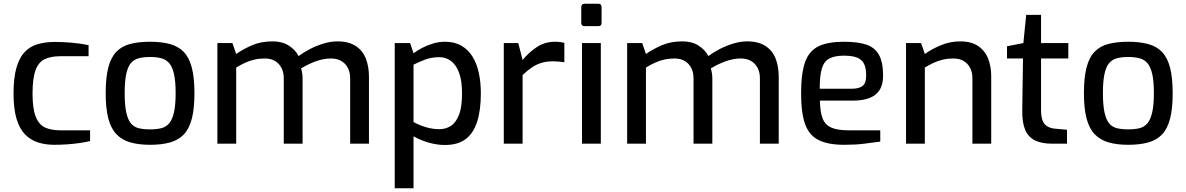

<svg xmlns="http://www.w3.org/2000/svg" viewBox="-20 -764 6308 1021"><path d="M269 6Q222 6 182.5 -6.5Q143 -19 113.5 -49Q84 -79 68 -132Q52 -185 52 -266Q52 -349 67 -402.5Q82 -456 110.5 -486.5Q139 -517 180 -529Q221 -541 272 -541Q314 -541 360.5 -537Q407 -533 451 -524V-465H300Q251 -465 218 -449.5Q185 -434 169 -390.5Q153 -347 153 -265Q153 -186 170 -143.5Q187 -101 219.5 -86Q252 -71 301 -71H459V-14Q436 -8 404.5 -3.5Q373 1 338.5 3.5Q304 6 269 6Z M778 6Q717 6 672.5 -7Q628 -20 599 -50.5Q570 -81 556 -134Q542 -187 542 -268Q542 -352 556 -405.5Q570 -459 599 -489Q628 -519 673 -530.5Q718 -542 778 -542Q838 -542 883 -530Q928 -518 957 -488Q986 -458 1000 -404.5Q1014 -351 1014 -268Q1014 -186 1000 -132.5Q986 -79 957.5 -49Q929 -19 884 -6.5Q839 6 778 6ZM778 -76Q811 -76 836.5 -82Q862 -88 879 -107.5Q896 -127 905 -166Q914 -205 914 -269Q914 -333 905 -371.5Q896 -410 879 -429Q862 -448 836.5 -454.5Q811 -461 778 -461Q744 -461 718.5 -454.5Q693 -448 676.5 -429Q660 -410 651.5 -371.5Q643 -333 643 -269Q643 -205 651.5 -166Q660 -127 676.5 -107.5Q693 -88 718.5 -82Q744 -76 778 -76Z M1136 0V-535H1216L1236 -477Q1275 -504 1322 -524Q1369 -544 1430 -544Q1480 -544 1515 -522Q1550 -500 1568 -466Q1592 -484 1626 -502Q1660 -520 1699 -532Q1738 -544 1774 -544Q1834 -544 1871.5 -519.5Q1909 -495 1925.5 -452.5Q1942 -410 1942 -356V0H1842V-348Q1842 -380 1829.5 -403.5Q1817 -427 1794.5 -440Q1772 -453 1740 -453Q1700 -453 1658 -437.5Q1616 -422 1581 -400Q1585 -387 1587 -373.5Q1589 -360 1589 -347V0H1489V-348Q1489 -380 1476.5 -403.5Q1464 -427 1442 -440Q1420 -453 1388 -453Q1358 -453 1332.5 -447Q1307 -441 1284 -430.5Q1261 -420 1236 -405V0Z M2079 237V-535H2161L2179 -481Q2198 -495 2224.5 -509Q2251 -523 2282.5 -532.5Q2314 -542 2346 -542Q2397 -542 2433.5 -521Q2470 -500 2493 -462.5Q2516 -425 2526.5 -375Q2537 -325 2537 -268Q2537 -179 2517.5 -117.5Q2498 -56 2456.5 -24.5Q2415 7 2346 7Q2304 7 2260 -5.5Q2216 -18 2179 -39V237ZM2316 -77Q2350 -77 2377 -94Q2404 -111 2420.5 -152.5Q2437 -194 2437 -268Q2437 -338 2420 -380.5Q2403 -423 2376 -441.5Q2349 -460 2317 -460Q2275 -460 2240.5 -447Q2206 -434 2179 -420V-115Q2210 -98 2245.5 -87.5Q2281 -77 2316 -77Z M2659 0V-535H2736L2759 -445Q2793 -486 2835 -514Q2877 -542 2933 -542Q2946 -542 2958 -540.5Q2970 -539 2981 -536V-433Q2967 -435 2952 -436.5Q2937 -438 2921 -438Q2887 -438 2860 -430Q2833 -422 2808.5 -405.5Q2784 -389 2759 -365V0Z M3089 -625Q3071 -625 3071 -642V-726Q3071 -744 3089 -744H3163Q3171 -744 3175 -739Q3179 -734 3179 -726V-642Q3179 -625 3163 -625ZM3075 0V-535H3175V0Z M3315 0V-535H3395L3415 -477Q3454 -504 3501 -524Q3548 -544 3609 -544Q3659 -544 3694 -522Q3729 -500 3747 -466Q3771 -484 3805 -502Q3839 -520 3878 -532Q3917 -544 3953 -544Q4013 -544 4050.5 -519.5Q4088 -495 4104.5 -452.5Q4121 -410 4121 -356V0H4021V-348Q4021 -380 4008.5 -403.5Q3996 -427 3973.5 -440Q3951 -453 3919 -453Q3879 -453 3837 -437.5Q3795 -422 3760 -400Q3764 -387 3766 -373.5Q3768 -360 3768 -347V0H3668V-348Q3668 -380 3655.5 -403.5Q3643 -427 3621 -440Q3599 -453 3567 -453Q3537 -453 3511.5 -447Q3486 -441 3463 -430.5Q3440 -420 3415 -405V0Z M4469 6Q4384 6 4333.5 -19Q4283 -44 4261.5 -103.5Q4240 -163 4240 -268Q4240 -375 4261.5 -434.5Q4283 -494 4333 -518Q4383 -542 4468 -542Q4542 -542 4587.5 -526.5Q4633 -511 4654.5 -471.5Q4676 -432 4676 -362Q4676 -313 4656.5 -284Q4637 -255 4601.5 -242Q4566 -229 4517 -229H4340Q4341 -171 4353.5 -136.5Q4366 -102 4398.5 -86.5Q4431 -71 4494 -71H4661V-11Q4618 -5 4573 0.5Q4528 6 4469 6ZM4339 -292H4508Q4548 -292 4567 -307Q4586 -322 4586 -362Q4586 -402 4574.5 -425Q4563 -448 4537 -458Q4511 -468 4468 -468Q4419 -468 4390.5 -453Q4362 -438 4350.5 -400Q4339 -362 4339 -292Z M4798 0V-535H4878L4898 -477Q4934 -503 4983.5 -523.5Q5033 -544 5086 -544Q5146 -544 5182.5 -518.5Q5219 -493 5235 -451Q5251 -409 5251 -360V0H5151V-348Q5151 -380 5138.5 -403.5Q5126 -427 5104 -440Q5082 -453 5050 -453Q5020 -453 4994.5 -447Q4969 -441 4946 -430.5Q4923 -420 4898 -405V0Z M5573 0Q5519 0 5483.5 -17.5Q5448 -35 5431.5 -74Q5415 -113 5416 -178L5420 -453H5335V-518L5422 -535L5437 -685H5516V-535H5661V-453H5516V-179Q5516 -148 5522 -129Q5528 -110 5539 -100Q5550 -90 5563 -85.5Q5576 -81 5588 -80L5654 -74V0Z M5980 6Q5919 6 5874.5 -7Q5830 -20 5801 -50.5Q5772 -81 5758 -134Q5744 -187 5744 -268Q5744 -352 5758 -405.5Q5772 -459 5801 -489Q5830 -519 5875 -530.5Q5920 -542 5980 -542Q6040 -542 6085 -530Q6130 -518 6159 -488Q6188 -458 6202 -404.5Q6216 -351 6216 -268Q6216 -186 6202 -132.5Q6188 -79 6159.5 -49Q6131 -19 6086 -6.5Q6041 6 5980 6ZM5980 -76Q6013 -76 6038.5 -82Q6064 -88 6081 -107.5Q6098 -127 6107 -166Q6116 -205 6116 -269Q6116 -333 6107 -371.5Q6098 -410 6081 -429Q6064 -448 6038.5 -454.5Q6013 -461 5980 -461Q5946 -461 5920.5 -454.5Q5895 -448 5878.5 -429Q5862 -410 5853.5 -371.5Q5845 -333 5845 -269Q5845 -205 5853.5 -166Q5862 -127 5878.5 -107.5Q5895 -88 5920.5 -82Q5946 -76 5980 -76Z"/></svg>

Font: Exo Thin Medium
Style: Regular
Weight: 500
Version: Version 2.000